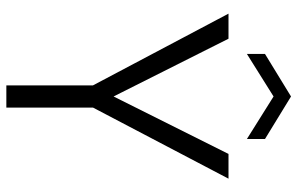

<svg xmlns="http://www.w3.org/2000/svg" viewBox="-186 -751 937 605"><g transform="rotate(90 282.5 -448.5)"><path d="M249 0V-273L23 -700H102L297 -312H271L465 -700H543L319 -273V0ZM150 -758V-815L284 -897L418 -815V-758L284 -842Z"/></g></svg>

Font: DM Sans 16pt Light
Style: Regular
Weight: 300
Version: Version 4.004;gftools[0.9.30]